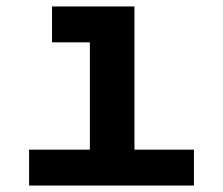

<svg xmlns="http://www.w3.org/2000/svg" viewBox="-20 -574 690 594"><path d="M258 0V-554H396V0ZM70 0V-111H580V0ZM141 -443V-554H327V-443Z"/></svg>

Font: Azeret Mono Thin SemiBold
Style: Regular
Weight: 600
Version: Version 1.002